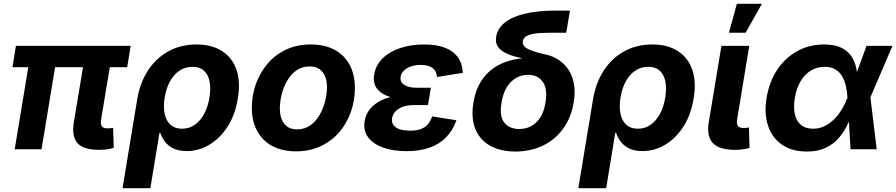

<svg xmlns="http://www.w3.org/2000/svg" viewBox="-20 -783 4701 1007"><path d="M501 2.9Q416.5 2.9 386 -32.7Q355.5 -68.4 367.2 -141.6L428.7 -510.7H569.3L510.7 -159.2Q506.3 -133.3 513.7 -121.6Q521 -109.9 543.5 -109.9Q554.7 -109.9 561.5 -110.6Q568.4 -111.3 573.2 -112.8L576.7 -7.3Q564.9 -3.9 545.2 -0.5Q525.4 2.9 501 2.9ZM57.1 0 141.6 -510.7H282.2L197.8 0ZM45.4 -430.7 63.5 -542.5H665.5L647 -430.7Z M622.6 204.1 699.7 -262.2Q713.9 -348.6 756.1 -413.3Q798.3 -478 863.3 -513.9Q928.2 -549.8 1010.7 -549.8Q1089.4 -549.8 1143.1 -516.1Q1196.8 -482.4 1219.5 -419.4Q1242.2 -356.4 1227.5 -267.6Q1213.9 -181.6 1174.1 -119.6Q1134.3 -57.6 1078.6 -24.2Q1022.9 9.3 959.5 9.3Q916 9.3 887.9 -5.1Q859.9 -19.5 844 -41.3Q828.1 -63 820.8 -86.4H816.4L768.6 204.1ZM934.6 -107.9Q972.7 -107.9 1002 -128.7Q1031.2 -149.4 1051 -186.3Q1070.8 -223.1 1078.6 -272Q1086.4 -319.8 1079.1 -356Q1071.8 -392.1 1049.6 -412.4Q1027.3 -432.6 989.3 -432.6Q951.7 -432.6 921.9 -412.8Q892.1 -393.1 872.1 -357.2Q852.1 -321.3 843.8 -272Q835.9 -222.7 843.8 -185.8Q851.6 -148.9 874.5 -128.4Q897.5 -107.9 934.6 -107.9Z M1532.7 10.7Q1459.5 10.7 1407.7 -17.3Q1356 -45.4 1328.4 -96.7Q1300.8 -147.9 1300.8 -216.3Q1300.8 -282.2 1322 -342Q1343.3 -401.9 1383.1 -448.7Q1422.9 -495.6 1480 -522.7Q1537.1 -549.8 1609.9 -549.8Q1683.1 -549.8 1734.9 -521.7Q1786.6 -493.7 1814 -442.6Q1841.3 -391.6 1841.3 -322.3Q1841.3 -256.8 1820.6 -197Q1799.8 -137.2 1759.8 -90.3Q1719.7 -43.5 1662.6 -16.4Q1605.5 10.7 1532.7 10.7ZM1538.1 -104.5Q1578.6 -104.5 1608.2 -126Q1637.7 -147.5 1657 -181.4Q1676.3 -215.3 1685.5 -253.9Q1694.8 -292.5 1694.8 -326.2Q1694.8 -359.4 1684.6 -383.5Q1674.3 -407.7 1654.3 -421.1Q1634.3 -434.6 1604 -434.6Q1563.5 -434.6 1533.9 -413.3Q1504.4 -392.1 1485.4 -358.4Q1466.3 -324.7 1457 -286.4Q1447.8 -248 1447.8 -213.4Q1447.8 -164.6 1470.5 -134.5Q1493.2 -104.5 1538.1 -104.5Z M2111.8 9.8Q2042 9.8 1989.5 -9Q1937 -27.8 1910.6 -63.2Q1884.3 -98.6 1892.6 -148.4Q1897.5 -178.2 1914.6 -203.1Q1931.6 -228 1961.2 -246.6Q1990.7 -265.1 2033 -275.4Q2075.2 -285.6 2130.9 -285.6H2233.4L2224.6 -231.9H2149.9Q2117.2 -231.9 2093 -223.1Q2068.8 -214.4 2054.4 -199Q2040 -183.6 2036.6 -163.6Q2031.2 -133.8 2055.2 -115.7Q2079.1 -97.7 2130.9 -97.7Q2164.6 -97.7 2187 -106Q2209.5 -114.3 2223.6 -130.9Q2237.8 -147.5 2246.6 -172.4L2374 -152.3Q2355.5 -100.1 2320.6 -63.7Q2285.6 -27.3 2233.9 -8.8Q2182.1 9.8 2111.8 9.8ZM2127.9 -262.7Q2075.2 -262.7 2037.8 -271.7Q2000.5 -280.8 1977.5 -297.9Q1954.6 -314.9 1946 -338.6Q1937.5 -362.3 1942.4 -392.1Q1951.2 -442.9 1987.8 -478Q2024.4 -513.2 2080.8 -531.5Q2137.2 -549.8 2204.1 -549.8Q2269 -549.8 2313.5 -532.7Q2357.9 -515.6 2381.6 -482.4Q2405.3 -449.2 2407.2 -400.9L2272 -379.4Q2270.5 -409.2 2249.3 -425.8Q2228 -442.4 2186.5 -442.4Q2142.1 -442.4 2113.5 -424.6Q2085 -406.7 2081.1 -379.4Q2077.1 -354 2099.6 -338.4Q2122.1 -322.8 2165.5 -322.8H2239.7L2230 -262.7Z M2683.1 11.7Q2605 11.7 2550.8 -18.6Q2496.6 -48.8 2473.1 -106.4Q2449.7 -164.1 2462.9 -244.6Q2476.6 -326.2 2518.1 -377.9Q2559.6 -429.7 2623 -454.6Q2686.5 -479.5 2764.2 -479.5L2762.2 -468.3Q2721.2 -476.1 2686 -485.4Q2650.9 -494.6 2626 -508.1Q2601.1 -521.5 2589.1 -541.7Q2577.1 -562 2582.5 -591.8Q2589.8 -633.8 2626.7 -664.1Q2663.6 -694.3 2731.7 -710.9Q2799.8 -727.5 2900.4 -727.5H2969.2L2949.7 -611.3H2864.7Q2811.5 -611.3 2781.2 -606.2Q2751 -601.1 2737.8 -591.3Q2724.6 -581.5 2722.2 -567.4Q2720.2 -554.7 2726.6 -544.7Q2732.9 -534.7 2748 -526.6Q2763.2 -518.6 2787.8 -511Q2812.5 -503.4 2846.7 -496.1Q2879.9 -488.3 2909.4 -469.2Q2939 -450.2 2960.2 -419.4Q2981.4 -388.7 2989.7 -345.5Q2998 -302.2 2988.8 -246.1Q2975.6 -165 2933.1 -107.2Q2890.6 -49.3 2826.2 -18.8Q2761.7 11.7 2683.1 11.7ZM2703.1 -106.4Q2737.8 -106.4 2766.1 -121.6Q2794.4 -136.7 2814.2 -167.7Q2834 -198.7 2841.3 -247.1Q2852.5 -317.4 2826.7 -354Q2800.8 -390.6 2749.5 -390.6Q2715.8 -390.6 2687 -374.3Q2658.2 -357.9 2638.2 -325.9Q2618.2 -293.9 2610.4 -245.1Q2598.1 -173.3 2625 -139.9Q2651.9 -106.4 2703.1 -106.4Z M3013.2 204.1 3090.3 -262.2Q3104.5 -348.6 3146.7 -413.3Q3189 -478 3253.9 -513.9Q3318.8 -549.8 3401.4 -549.8Q3480 -549.8 3533.7 -516.1Q3587.4 -482.4 3610.1 -419.4Q3632.8 -356.4 3618.2 -267.6Q3604.5 -181.6 3564.7 -119.6Q3524.9 -57.6 3469.2 -24.2Q3413.6 9.3 3350.1 9.3Q3306.6 9.3 3278.6 -5.1Q3250.5 -19.5 3234.6 -41.3Q3218.8 -63 3211.4 -86.4H3207L3159.2 204.1ZM3325.2 -107.9Q3363.3 -107.9 3392.6 -128.7Q3421.9 -149.4 3441.7 -186.3Q3461.4 -223.1 3469.2 -272Q3477.1 -319.8 3469.7 -356Q3462.4 -392.1 3440.2 -412.4Q3418 -432.6 3379.9 -432.6Q3342.3 -432.6 3312.5 -412.8Q3282.7 -393.1 3262.7 -357.2Q3242.7 -321.3 3234.4 -272Q3226.6 -222.7 3234.4 -185.8Q3242.2 -148.9 3265.1 -128.4Q3288.1 -107.9 3325.2 -107.9Z M3835.9 2.9Q3752 2.9 3718.5 -32.7Q3685.1 -68.4 3697.3 -141.6L3763.7 -542.5H3909.7L3846.7 -160.6Q3842.3 -135.3 3849.6 -123.5Q3856.9 -111.8 3879.4 -111.8Q3890.1 -111.8 3896.7 -112.5Q3903.3 -113.3 3908.2 -114.7L3911.1 -7.3Q3899.9 -3.9 3880.1 -0.5Q3860.4 2.9 3835.9 2.9ZM3803.2 -611.3 3844.7 -763.2H3976.1L3890.6 -611.3Z M4211.4 11.7Q4134.3 11.7 4082.3 -23.7Q4030.3 -59.1 4008.5 -122.6Q3986.8 -186 4000.5 -269.5Q4014.6 -354.5 4056.4 -417.2Q4098.1 -480 4161.4 -514.9Q4224.6 -549.8 4302.2 -549.8Q4359.4 -549.8 4394 -532Q4428.7 -514.2 4446.8 -485.6Q4464.8 -457 4471.4 -423.8Q4478 -390.6 4479 -360.4H4524.4L4544.9 -274.4L4578.1 0H4440.9L4424.8 -272.5Q4422.9 -303.7 4416.3 -332.3Q4409.7 -360.8 4396.5 -383.3Q4383.3 -405.8 4361.1 -419.2Q4338.9 -432.6 4305.7 -432.6Q4265.6 -432.6 4233.2 -413.1Q4200.7 -393.6 4179 -357.2Q4157.2 -320.8 4148.9 -270Q4140.6 -219.7 4148.9 -183.3Q4157.2 -147 4181.4 -127.4Q4205.6 -107.9 4244.6 -107.9Q4277.8 -107.9 4305.9 -122.1Q4334 -136.2 4356.7 -159.4Q4379.4 -182.6 4396.5 -211.4Q4413.6 -240.2 4424.3 -269.5L4524.9 -542.5H4660.6L4543.9 -269.5L4495.6 -187.5H4450.7Q4438.5 -157.2 4421.4 -122.6Q4404.3 -87.9 4377.4 -57.4Q4350.6 -26.9 4310.3 -7.6Q4270 11.7 4211.4 11.7Z"/></svg>

Font: Inter 16pt
Style: Bold Italic
Weight: 700
Italic angle: -9.3988°
Version: Version 4.001;git-66647c0bb